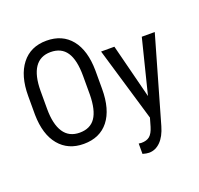

<svg xmlns="http://www.w3.org/2000/svg" viewBox="-155 -892 1326 1277"><g transform="rotate(-20 508.5 -254.0)"><path d="M539.1 -293Q539.1 -147.5 477.1 -68.8Q415 9.8 300.8 9.8Q190.9 9.8 127.2 -66.7Q63.5 -143.1 61 -282.7V-416.5Q61 -559.1 124 -639.9Q187 -720.7 299.8 -720.7Q412.1 -720.7 474.9 -643.3Q537.6 -565.9 539.1 -422.4ZM449.7 -417.5Q449.7 -530.3 412.8 -585.2Q376 -640.1 299.8 -640.1Q226.1 -640.1 188.2 -584.5Q150.4 -528.8 149.9 -420.4V-293Q149.9 -184.1 187.7 -127Q225.6 -69.8 300.8 -69.8Q376 -69.8 412.1 -122.6Q448.2 -175.3 449.7 -284.2ZM809.6 -143.6 905.8 -528.3H997.6L824.7 74.7Q805.2 142.6 769.5 178Q733.9 213.4 688.5 213.4Q670.9 213.4 643.6 205.6V132.3L662.6 134.3Q700.2 134.3 721.4 116.5Q742.7 98.6 755.9 54.7L772.9 -4.4L617.7 -528.3H711.9Z"/></g></svg>

Font: Roboto Condensed
Style: Regular
Weight: 400
Designer: Google
Version: Version 2.001047; 2015